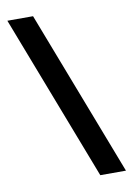

<svg xmlns="http://www.w3.org/2000/svg" viewBox="-87 -765 601 881"><g transform="rotate(-10 213.5 -325.0)"><path d="M307.6 61 10.7 -710.9H130.4L427.2 61Z"/></g></svg>

Font: Roboto Slab LO Medium
Style: Regular
Weight: 500
Designer: Google
Version: Version 2.000